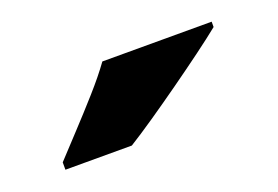

<svg xmlns="http://www.w3.org/2000/svg" viewBox="-40 -858 499 345"><g transform="rotate(-20 209.0 -686.0)"><path d="M377.9 -766.1V-755.9Q360.4 -741.7 333 -721.4Q305.7 -701.2 275.1 -679.4Q244.6 -657.7 216.1 -638.2Q187.5 -618.7 167 -606H40V-620.1Q57.1 -638.7 81.1 -664.3Q105 -689.9 128.9 -716.8Q152.8 -743.7 168.9 -766.1Z"/></g></svg>

Font: Open Sans ExtraBold
Style: Regular
Weight: 800
Designer: Monotype Design Team
Foundry: Monotype Imaging Inc.
Version: Version 3.003; ttfautohint (v1.8.4)